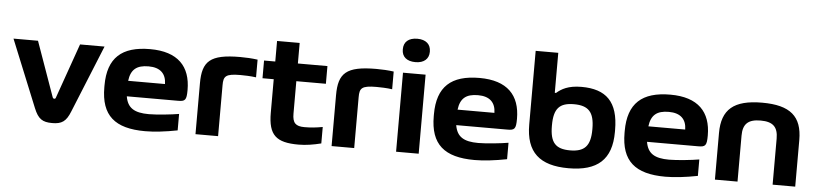

<svg xmlns="http://www.w3.org/2000/svg" viewBox="-44 -961 5134 1210"><g transform="rotate(5 2523.0 -356.0)"><path d="M19 -500 192 -75C219 -9 246 9 308 9C368 9 396 -9 422 -75L595 -500H440L318 -154C316 -146 312 -145 308 -145C304 -145 300 -146 297 -154L174 -500Z M1140 -273C1140 -422 1059 -509 883 -509C704 -509 616 -431 616 -256V-244C616 -66 704 9 896 9C953 9 1023 1 1100 -14V-118C1054 -110 961 -100 910 -100C818 -100 774 -127 762 -200H1085C1131 -200 1140 -208 1140 -273ZM762 -298C771 -370 807 -400 883 -400C957 -400 994 -363 995 -298Z M1464 -396C1487 -396 1529 -395 1563 -390V-502C1527 -507 1490 -509 1453 -509C1261 -509 1214 -461 1214 -322V0H1357V-322C1357 -379 1369 -396 1464 -396Z M1894 -104C1838 -104 1818 -124 1818 -183V-388H2005V-500H1818V-630H1675V-500H1604V-388H1675V-176C1675 -34 1725 9 1866 9C1914 9 1961 1 2009 -11V-115C1964 -107 1933 -104 1894 -104Z M2325 -396C2348 -396 2390 -395 2424 -390V-502C2388 -507 2351 -509 2314 -509C2122 -509 2075 -461 2075 -322V0H2218V-322C2218 -379 2230 -396 2325 -396Z M2483 -500V0H2626V-500ZM2469 -645C2469 -601 2499 -573 2555 -573C2609 -573 2640 -601 2640 -645V-648C2640 -693 2609 -721 2555 -721C2499 -721 2469 -693 2469 -648Z M3224 -273C3224 -422 3143 -509 2967 -509C2788 -509 2700 -431 2700 -256V-244C2700 -66 2788 9 2980 9C3037 9 3107 1 3184 -14V-118C3138 -110 3045 -100 2994 -100C2902 -100 2858 -127 2846 -200H3169C3215 -200 3224 -208 3224 -273ZM2846 -298C2855 -370 2891 -400 2967 -400C3041 -400 3078 -363 3079 -298Z M3846 -244V-256C3846 -436 3767 -509 3612 -509C3527 -509 3485 -483 3455 -457H3447V-710H3304V-244C3304 -69 3391 9 3574 9C3757 9 3846 -69 3846 -244ZM3447 -248V-252C3447 -358 3483 -396 3574 -396C3665 -396 3703 -358 3703 -252V-248C3703 -142 3665 -104 3574 -104C3483 -104 3447 -142 3447 -248Z M4431 -273C4431 -422 4350 -509 4174 -509C3995 -509 3907 -431 3907 -256V-244C3907 -66 3995 9 4187 9C4244 9 4314 1 4391 -14V-118C4345 -110 4252 -100 4201 -100C4109 -100 4065 -127 4053 -200H4376C4422 -200 4431 -208 4431 -273ZM4053 -298C4062 -370 4098 -400 4174 -400C4248 -400 4285 -363 4286 -298Z M4500 -295V0H4643V-291C4643 -364 4675 -396 4755 -396C4834 -396 4865 -364 4865 -291V0H5008V-295C5008 -444 4933 -509 4755 -509C4575 -509 4500 -444 4500 -295Z"/></g></svg>

Font: LT Wave Bold
Style: Regular
Weight: 700
Designer: Daniel Lyons
Version: Version 2.5 (Glyphs App)